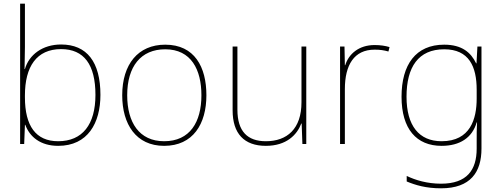

<svg xmlns="http://www.w3.org/2000/svg" viewBox="-20 -780 2719 1040"><path d="M115 -525V-760H89V0H111L115 -104H117C141 -38 200 10 295 10C456 10 524 -114 524 -266C524 -444 451 -539 311 -539C210 -539 137 -483 115 -406H113C114 -439 115 -493 115 -525ZM311 -514C435 -514 497 -430 497 -266C497 -106 427 -15 295 -15C174 -15 115 -98 115 -253V-263C115 -419 178 -514 311 -514Z M1098 -264C1098 -417 1034 -538 875 -538C728 -538 642 -432 642 -264C642 -107 717 10 869 10C1026 10 1098 -109 1098 -264ZM669 -264C669 -420 743 -513 875 -513C1016 -513 1071 -402 1071 -264C1071 -119 1009 -15 869 -15C734 -15 669 -117 669 -264Z M1639 -528H1613V-226C1613 -82 1535 -15 1420 -15C1321 -15 1266 -68 1266 -186V-528H1240V-182C1240 -57 1302 10 1420 10C1532 10 1589 -50 1612 -111H1614L1618 0H1639Z M2009 -536C1924 -536 1869 -488 1850 -427H1848L1846 -528H1822V0H1848V-297C1848 -428 1898 -511 2009 -511C2039 -511 2059 -508 2084 -501L2090 -525C2066 -532 2041 -536 2009 -536Z M2386 -538C2232 -538 2155 -430 2155 -256C2155 -81 2236 10 2372 10C2471 10 2538 -34 2562 -117H2564C2562 -78 2562 -56 2562 -17V25C2562 140 2510 215 2369 215C2294 215 2231 196 2183 173V203C2231 223 2288 240 2369 240C2529 240 2588 152 2588 25V-528H2566L2561 -437H2559C2531 -495 2483 -538 2386 -538ZM2386 -513C2521 -513 2562 -419 2562 -294V-246C2562 -136 2528 -15 2372 -15C2250 -15 2182 -99 2182 -256C2182 -417 2246 -513 2386 -513Z"/></svg>

Font: Noto Sans Gurmukhi Thin
Style: Regular
Weight: 100
Designer: Jelle Bosma - Monotype Design Team
Foundry: Monotype Imaging Inc.
Version: Version 2.004